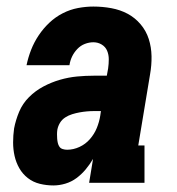

<svg xmlns="http://www.w3.org/2000/svg" viewBox="-20 -558 540 586"><path d="M143 8Q122 8 101.5 3Q81 -2 65 -14.5Q49 -27 39 -44.5Q29 -62 24.5 -82Q20 -102 20 -123.5Q20 -145 23 -166Q28 -192 38.5 -217Q49 -242 68.5 -261.5Q88 -281 112.5 -294Q137 -307 163 -314.5Q189 -322 215 -324.5Q241 -327 267 -327H306L310 -349Q312 -363 312 -377Q312 -391 307 -403Q302 -415 290.5 -422Q279 -429 265 -429Q252 -429 239 -424Q226 -419 216 -408.5Q206 -398 200 -385.5Q194 -373 192 -359H61Q66 -383 75 -406Q84 -429 98 -450Q112 -471 130.5 -488.5Q149 -506 171.5 -517.5Q194 -529 218 -533.5Q242 -538 265 -538Q293 -538 320 -533Q347 -528 369.5 -516Q392 -504 409 -484Q426 -464 434 -439Q442 -414 442.5 -386.5Q443 -359 438 -331L402 -114H421V0H252L264 -73Q254 -56 241.5 -41Q229 -26 213.5 -14.5Q198 -3 179.5 2.5Q161 8 143 8ZM185 -101Q204 -101 222.5 -109.5Q241 -118 254.5 -133.5Q268 -149 275.5 -167.5Q283 -186 286 -205L288 -219H267Q256 -219 245 -218Q234 -217 223 -215Q212 -213 200.5 -209.5Q189 -206 179 -199.5Q169 -193 163 -183Q157 -173 155 -162Q154 -155 154 -148Q154 -141 154.5 -134.5Q155 -128 156.5 -121.5Q158 -115 161.5 -110Q165 -105 171.5 -103Q178 -101 185 -101Z"/></svg>

Font: Iosevka Curly Slab HvObl
Style: Regular
Weight: 900
Italic angle: -9°
Monospace: yes
Designer: Belleve Invis
Foundry: Belleve Invis
Version: Version 11.1.0; ttfautohint (v1.8.3)